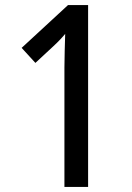

<svg xmlns="http://www.w3.org/2000/svg" viewBox="-20 -734 520 754"><path d="M326 0V-714H247L65 -546L119 -487L188 -551C209 -570 228 -591 236 -601C235 -559 233 -511 233 -469V0Z"/></svg>

Font: Noto Sans Sinhala UI Condensed Medium
Style: Regular
Weight: 500
Width: 3
Designer: Jelle Bosma - Monotype Design Team
Foundry: Monotype Imaging Inc.
Version: Version 2.006